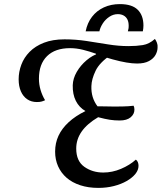

<svg xmlns="http://www.w3.org/2000/svg" viewBox="-20 -895 789 937"><path d="M460 22Q411 22 371.5 9Q332 -4 305 -27.5Q278 -51 263.5 -83.5Q249 -116 249 -155Q249 -197 265.5 -232.5Q282 -268 315 -298.5Q348 -329 397 -353Q366 -371 350 -403Q334 -435 335 -479Q336 -512 354.5 -544Q373 -576 402.5 -601Q432 -626 464 -635L521 -627Q466 -590 446.5 -549.5Q427 -509 426 -475Q425 -446 432.5 -421.5Q440 -397 456 -376Q462 -376 477 -376Q492 -376 509.5 -375.5Q527 -375 539 -375Q552 -375 580 -375.5Q608 -376 632 -379Q634 -375 635 -370.5Q636 -366 636 -360Q636 -338 617.5 -322.5Q599 -307 564 -307Q539 -307 516 -310.5Q493 -314 459 -323Q405 -291 378.5 -253Q352 -215 352 -170Q352 -109 391.5 -81Q431 -53 484 -53Q528 -53 570.5 -71Q613 -89 643 -116Q650 -111 653 -103Q656 -95 656 -86Q656 -65 640.5 -46Q625 -27 598 -11.5Q571 4 535.5 13Q500 22 460 22ZM160 -397Q133 -397 113 -410.5Q93 -424 82 -449Q71 -474 71 -508Q71 -544 84 -579Q97 -614 124.5 -642Q152 -670 194.5 -686.5Q237 -703 295 -703Q349 -703 402 -695Q455 -687 506.5 -678.5Q558 -670 607 -670Q646 -670 677 -675Q708 -680 736 -705Q742 -697 746 -686Q750 -675 749 -664Q749 -645 739 -627Q729 -609 707 -597Q685 -585 649 -585Q626 -585 596.5 -590Q567 -595 530.5 -605Q494 -615 449 -630L448 -633Q417 -644 385 -652Q353 -660 322 -660Q249 -660 209.5 -621Q170 -582 170 -511Q170 -483 178 -456Q186 -429 200 -406Q192 -402 183 -399.5Q174 -397 160 -397ZM398 -742Q406 -783 429 -813Q452 -843 487 -859Q522 -875 565 -875Q624 -875 652 -847.5Q680 -820 680 -770Q680 -757 677 -742H604Q607 -753 607.5 -758Q608 -763 608 -769Q608 -788 601.5 -800.5Q595 -813 583 -819.5Q571 -826 555 -826Q533 -826 513.5 -813Q494 -800 481.5 -780.5Q469 -761 465 -742Z"/></svg>

Font: Sansita Swashed Light
Style: Regular
Weight: 300
Designer: Pablo Cosgaya
Foundry: Omnibus-Type
Version: Version 1.003